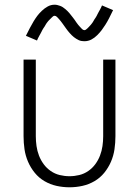

<svg xmlns="http://www.w3.org/2000/svg" viewBox="-20 -783 590 815"><path d="M275 12Q247 12 220 6Q193 0 169 -14Q145 -28 127.5 -49.5Q110 -71 99 -96.5Q88 -122 84 -149.5Q80 -177 80 -205V-530H132V-205Q132 -184 135 -163Q138 -142 145.5 -122.5Q153 -103 165.5 -86Q178 -69 195.5 -57Q213 -45 233.5 -40Q254 -35 275 -35Q296 -35 316.5 -40Q337 -45 354.5 -57Q372 -69 384.5 -86Q397 -103 404.5 -122.5Q412 -142 415 -163Q418 -184 418 -205V-530H470V-205Q470 -177 466 -149.5Q462 -122 451 -96.5Q440 -71 422.5 -49.5Q405 -28 381 -14Q357 0 330 6Q303 12 275 12ZM338 -608Q332 -608 326 -609Q320 -610 314.5 -612.5Q309 -615 303.5 -618.5Q298 -622 293.5 -625.5Q289 -629 284.5 -633.5Q280 -638 276 -642.5Q272 -647 268 -652Q264 -657 260.5 -662Q257 -667 253 -672.5Q249 -678 245.5 -683Q242 -688 238 -693Q234 -698 230.5 -702Q227 -706 222 -711Q217 -716 212 -716Q208 -716 205 -713.5Q202 -711 199.5 -708.5Q197 -706 193 -702Q189 -698 187 -696Q185 -694 183.5 -692Q182 -690 180 -687.5Q178 -685 176 -682Q174 -679 172.5 -676Q171 -673 169 -670Q167 -667 164.5 -663.5Q162 -660 160 -656Q158 -652 156 -648Q154 -644 151.5 -639.5Q149 -635 146.5 -630.5Q144 -626 141.5 -621Q139 -616 137 -611L90 -631Q99 -649 107 -664.5Q115 -680 123 -693Q131 -706 138.5 -716Q146 -726 157.5 -737Q169 -748 182.5 -755.5Q196 -763 212 -763Q218 -763 224 -761.5Q230 -760 235.5 -758Q241 -756 246.5 -752.5Q252 -749 256.5 -745Q261 -741 265.5 -737Q270 -733 274 -728Q278 -723 282 -718Q286 -713 289.5 -708.5Q293 -704 297 -698.5Q301 -693 304.5 -687.5Q308 -682 312 -677.5Q316 -673 319.5 -669Q323 -665 328 -660Q333 -655 338 -655Q342 -655 345 -657.5Q348 -660 350.5 -662Q353 -664 357 -668.5Q361 -673 363 -675Q365 -677 366.5 -679Q368 -681 370 -683.5Q372 -686 374 -689Q376 -692 377.5 -695Q379 -698 381 -701Q383 -704 385.5 -707.5Q388 -711 390 -715Q392 -719 394 -723Q396 -727 398.5 -731.5Q401 -736 403.5 -740.5Q406 -745 408.5 -750Q411 -755 413 -760L460 -740Q451 -721 443 -705.5Q435 -690 427 -677.5Q419 -665 411.5 -655Q404 -645 392.5 -633.5Q381 -622 367.5 -615Q354 -608 338 -608Z"/></svg>

Font: Lode Dark
Style: Regular
Weight: 400
Monospace: yes
Designer: Belleve Invis
Foundry: Belleve Invis
Version: Version 29.2.0; ttfautohint (v1.8.3)